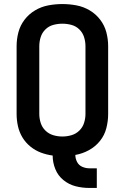

<svg xmlns="http://www.w3.org/2000/svg" viewBox="-20 -763 616 948"><path d="M421 165H458V68H421Q403 68 386 60.5Q369 53 360.5 36.5Q352 20 352 2Q387 -4 419 -21.5Q451 -39 473.5 -67Q496 -95 505 -130Q514 -165 514 -200V-535Q514 -570 505 -604Q496 -638 474.5 -666Q453 -694 422.5 -712Q392 -730 357.5 -736.5Q323 -743 288 -743Q253 -743 218.5 -736.5Q184 -730 153.5 -712Q123 -694 101.5 -666Q80 -638 71 -604Q62 -570 62 -535V-200Q62 -170 68.5 -140.5Q75 -111 90.5 -85Q106 -59 130 -39.5Q154 -20 182 -9.5Q210 1 240 5Q240 39 253 71.5Q266 104 293 126Q320 148 353 156.5Q386 165 421 165ZM288 -89Q265 -89 243 -95.5Q221 -102 204.5 -118Q188 -134 181 -156Q174 -178 174 -200V-535Q174 -558 181 -580Q188 -602 204.5 -618Q221 -634 243 -640Q265 -646 288 -646Q311 -646 333 -640Q355 -634 371.5 -618Q388 -602 395 -580Q402 -558 402 -535V-200Q402 -178 395 -156Q388 -134 371.5 -118Q355 -102 333 -95.5Q311 -89 288 -89Z"/></svg>

Font: Iosevka Sparkle Semibold
Style: Regular
Weight: 600
Designer: Belleve Invis
Foundry: Belleve Invis
Version: Version 4.5.0; ttfautohint (v1.8.3)